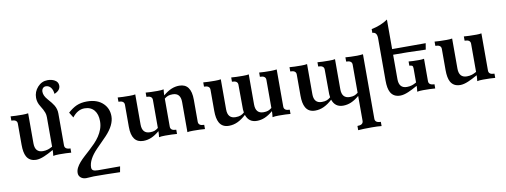

<svg xmlns="http://www.w3.org/2000/svg" viewBox="-77 -1229 5166 1962"><g transform="rotate(-10 2505.5 -248.0)"><path d="M215.8 9.8Q145.5 9.8 115.7 -44.4Q92.8 -85.9 92.8 -167V-386.2Q92.8 -428.7 32.7 -428.7V-472.7Q79.1 -468.3 156.2 -468.3Q192.9 -468.3 214.8 -472.7V-160.6Q214.8 -65.4 297.4 -65.4Q325.7 -65.4 350.1 -73.2Q369.1 -79.1 396.5 -94.2V-399.9Q396.5 -425.3 389.2 -446.8Q377 -480.5 349.4 -523.4Q321.8 -566.4 321.8 -613.8Q321.8 -676.8 364.5 -724.1Q407.2 -771.5 468.8 -771.5Q509.8 -771.5 541 -754.4Q577.1 -734.4 577.1 -696.3Q577.1 -646.5 514.6 -621.1Q510.3 -665.5 490 -689.2Q469.7 -712.9 439.9 -712.9Q420.9 -712.9 408.7 -699.2Q396.5 -685.5 396.5 -663.1Q396.5 -623.5 433.6 -581.1Q479.5 -529.3 494.6 -503.4Q518.6 -462.9 518.6 -417.5V-86.4Q518.6 -43.9 578.6 -43.9V0Q530.3 -4.4 453.6 -4.4Q413.6 -4.4 392.1 1Q396.5 -34.2 396.5 -59.6Q338.9 -26.9 299.8 -10.7Q251.5 9.8 215.8 9.8Z M1035.2 283.2Q877.9 278.8 764.2 278.8Q744.6 278.8 684.6 283.2Q650.4 283.2 628.7 264.4Q606.9 245.6 606.9 217.3Q606.9 189 620.6 162.6Q634.3 136.2 656.5 110.6Q678.7 85 707.3 59.1Q735.8 33.2 765.6 6.1Q795.4 -21 824 -50.8Q852.5 -80.6 874.8 -113.8Q897 -147 910.6 -184.8Q924.3 -222.7 924.3 -266.6Q924.3 -337.4 890.6 -378.9Q854.5 -422.4 790 -422.4Q718.3 -422.4 662.6 -350.6L628.4 -406.2Q675.8 -448.2 717.8 -466.8Q764.6 -487.3 826.2 -487.3Q935.5 -487.3 995.6 -426.8Q1047.9 -374 1047.9 -295.9Q1047.9 -204.6 954.6 -105Q927.7 -76.7 899.9 -49.1Q872.1 -21.5 845.7 5.9Q752 103 752 184.1Q752 206.1 767.1 215.3Q782.2 224.6 817.4 224.6H1045.9Z M1326.7 9.8Q1204.1 9.8 1204.1 -157.2V-386.2Q1204.1 -428.7 1144 -428.7V-472.7Q1190.4 -468.3 1265.1 -468.3Q1310.1 -468.3 1326.2 -472.7V-160.6Q1326.2 -65.4 1408.7 -65.4Q1438 -65.4 1456.3 -72.3Q1474.6 -79.1 1494.1 -94.7V-385.7Q1494.1 -428.2 1434.1 -428.2V-472.2Q1482.4 -467.8 1555.2 -467.8Q1599.1 -467.8 1620.6 -473.1Q1616.2 -438 1616.2 -411.1Q1660.2 -448.2 1700.4 -465.3Q1740.7 -482.4 1783.7 -482.4Q1906.2 -482.4 1906.2 -315.4V-86.4Q1906.2 -43.9 1966.3 -43.9V0Q1920.4 -4.4 1845.2 -4.4Q1800.3 -4.4 1784.2 0V-312Q1784.2 -407.2 1701.7 -407.2Q1672.4 -407.2 1654.1 -400.4Q1635.7 -393.6 1616.2 -377.9V-86.9Q1616.2 -44.4 1676.3 -44.4V-0.5Q1627.9 -4.9 1555.2 -4.9Q1511.2 -4.9 1489.7 0.5Q1494.1 -34.7 1494.1 -61.5Q1450.2 -24.4 1409.9 -7.3Q1369.6 9.8 1326.7 9.8Z M2504.4 9.8Q2420.4 9.8 2393.1 -71.8Q2348.6 -30.8 2305.2 -10.5Q2261.7 9.8 2214.4 9.8Q2144.5 9.8 2115.2 -44.9Q2091.8 -87.4 2091.8 -167V-386.2Q2091.8 -428.7 2031.7 -428.7V-472.7Q2078.1 -468.3 2152.8 -468.3Q2191.9 -468.3 2213.9 -472.7V-160.6Q2213.9 -65.4 2296.4 -65.4Q2328.6 -65.4 2349.1 -73.7Q2367.2 -80.6 2387.2 -97.7Q2384.8 -111.8 2383.3 -130.4Q2381.8 -148.9 2381.8 -386.2Q2381.8 -428.7 2321.8 -428.7V-472.7Q2368.2 -468.3 2442.9 -468.3Q2487.8 -468.3 2503.9 -472.7V-160.6Q2503.9 -65.4 2586.4 -65.4Q2615.7 -65.4 2634 -72.3Q2652.3 -79.1 2671.9 -94.7V-386.2Q2671.9 -428.7 2611.8 -428.7V-472.7Q2658.2 -468.3 2732.4 -468.3Q2749 -468.3 2764.2 -469.7Q2788.6 -471.7 2793.9 -472.7V-86.9Q2793.9 -44.4 2854 -44.4V-0.5Q2805.7 -4.9 2732.9 -4.9Q2689 -4.9 2667.5 0.5Q2671.9 -34.7 2671.9 -61.5Q2627.9 -24.4 2587.6 -7.3Q2547.4 9.8 2504.4 9.8Z M3749 283.2Q3708.5 278.8 3648.9 278.8Q3554.7 278.8 3506.3 283.2V239.3Q3566.9 239.3 3566.9 196.8V-61.5Q3522.9 -24.4 3482.7 -7.3Q3442.4 9.8 3399.4 9.8Q3315.4 9.8 3288.1 -71.8Q3243.7 -30.8 3200.2 -10.5Q3156.7 9.8 3109.4 9.8Q3039.6 9.8 3010.3 -44.9Q2986.8 -87.4 2986.8 -167V-386.2Q2986.8 -428.7 2926.8 -428.7V-472.7Q2973.1 -468.3 3047.9 -468.3Q3086.9 -468.3 3108.9 -472.7V-160.6Q3108.9 -65.4 3191.4 -65.4Q3223.6 -65.4 3244.1 -73.7Q3262.2 -80.6 3282.2 -97.7Q3279.8 -111.8 3278.3 -130.4Q3276.9 -148.9 3276.9 -386.2Q3276.9 -428.7 3216.8 -428.7V-472.7Q3263.2 -468.3 3337.9 -468.3Q3382.8 -468.3 3398.9 -472.7V-160.6Q3398.9 -65.4 3481.4 -65.4Q3510.7 -65.4 3529.1 -72.3Q3547.4 -79.1 3566.9 -94.7V-386.2Q3566.9 -428.7 3506.8 -428.7V-472.7Q3553.2 -468.3 3627.4 -468.3Q3644 -468.3 3659.2 -469.7Q3683.6 -471.7 3689 -472.7V196.8Q3689 239.3 3749 239.3Z M3992.7 9.8Q3922.4 9.8 3892.6 -44.4Q3869.6 -85.9 3869.6 -167V-606.4Q3869.6 -670.9 3821.3 -670.9V-710Q3920.4 -730 3991.7 -779.3V-472.7H4339.8L4329.1 -407.7Q4175.3 -412.6 4140.6 -413.1Q4065.4 -414.1 3991.7 -414.1V-160.6Q3991.7 -65.4 4074.2 -65.4Q4102.5 -65.4 4127 -73.2Q4146 -79.1 4173.3 -94.2V-241.2Q4173.3 -262.2 4164.3 -268.6Q4155.3 -274.9 4135.3 -274.9V-318.8Q4172.4 -314.5 4243.7 -314.5Q4273.4 -314.5 4295.4 -318.8V-86.4Q4295.4 -43.9 4355.5 -43.9V0Q4307.1 -4.4 4230.5 -4.4Q4190.4 -4.4 4168.9 1Q4173.3 -34.2 4173.3 -59.6Q4115.7 -26.9 4076.7 -10.7Q4028.3 9.8 3992.7 9.8Z M4615.2 9.8Q4544.9 9.8 4515.1 -44.4Q4492.2 -85.9 4492.2 -167V-386.2Q4492.2 -428.7 4432.1 -428.7V-472.7Q4478.5 -468.3 4555.7 -468.3Q4592.3 -468.3 4614.3 -472.7V-160.6Q4614.3 -65.4 4696.8 -65.4Q4725.1 -65.4 4749.5 -73.2Q4768.6 -79.1 4795.9 -94.2V-386.2Q4795.9 -428.7 4735.8 -428.7V-472.7Q4782.2 -468.3 4866.2 -468.3Q4896 -468.3 4918 -472.7V-86.4Q4918 -43.9 4978 -43.9V0Q4929.7 -4.4 4853 -4.4Q4813 -4.4 4791.5 1Q4795.9 -34.2 4795.9 -59.6Q4738.3 -26.9 4699.2 -10.7Q4650.9 9.8 4615.2 9.8Z"/></g></svg>

Font: Kelvinch
Style: Bold
Weight: 700
Designer: Paul James Miller
Foundry: High-Logic / Made with FontCreator
Version: Version 3.501;March 28, 2021;FontCreator 13.0.0.2683 64-bit